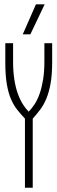

<svg xmlns="http://www.w3.org/2000/svg" viewBox="-20 -883 270 902"><path d="M133.8 -1H97.2V-325.7Q78.1 -346.2 61.5 -366.7Q44.9 -387.2 32.2 -416Q19.5 -444.8 12.2 -486.6Q4.9 -528.3 4.9 -591.3V-680.2H41.5V-594.2Q41.5 -546.9 47.4 -509.5Q53.2 -472.2 63.5 -443.6Q73.7 -415 86.9 -394Q100.1 -373 114.7 -358.4Q129.4 -373 142.8 -393.8Q156.2 -414.6 166.3 -443.1Q176.3 -471.7 182.4 -508.8Q188.5 -545.9 188.5 -594.2V-680.2H225.1V-592.8Q225.1 -533.2 217.8 -491.7Q210.4 -450.2 198 -420.2Q185.5 -390.1 168.9 -368.2Q152.3 -346.2 133.8 -325.7ZM148.9 -862.8H189.9L122.6 -721.7H86.9Z"/></svg>

Font: Tulpen One
Style: Regular
Weight: 400
Designer: Naima Ben Ayed
Foundry: Naima Ben Ayed, Anton Koovit
Version: Version 1.002